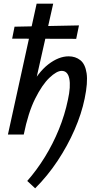

<svg xmlns="http://www.w3.org/2000/svg" viewBox="-20 -731 514 1043"><path d="M171 292 128 252Q180 193 224 121.5Q268 50 300 -28.5Q332 -107 349 -189Q365 -261 356.5 -303.5Q348 -346 315 -346Q288 -346 248.5 -308.5Q209 -271 171 -195Q133 -119 109 0H56Q88 -151 137 -244.5Q186 -338 242.5 -381.5Q299 -425 353 -425Q390 -425 416.5 -404Q443 -383 450.5 -333Q458 -283 440 -196Q423 -113 385 -26Q347 61 293 142.5Q239 224 171 292ZM23 0 179 -711H269L109 0ZM46 -521 59 -586 409 -593 394 -520Z"/></svg>

Font: Ysabeau Office SemiBold
Style: Italic
Weight: 600
Italic angle: -12°
Designer: Christian Thalmann (Catharsis Fonts)
Version: Version 2.001;gftools[0.9.30]; featfreeze: tnum,lnum,ss02